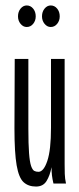

<svg xmlns="http://www.w3.org/2000/svg" viewBox="-20 -673 290 704"><path d="M112 11Q84 11 66.5 -5Q49 -21 41 -67Q33 -113 33 -202L34 -457H84V-202Q84 -144 86.5 -111.5Q89 -79 94 -64.5Q99 -50 105.5 -46.5Q112 -43 121 -43Q140 -43 153.5 -83Q167 -123 167 -205V-457H217V-71Q217 -53 217.5 -35.5Q218 -18 222 0H176Q172 -17 170.5 -30Q169 -43 169 -60Q163 -29 150.5 -9Q138 11 112 11ZM78 -574Q65 -574 55.5 -585.5Q46 -597 46 -613Q46 -630 55.5 -641.5Q65 -653 78 -653Q92 -653 101.5 -641.5Q111 -630 111 -613Q111 -597 101.5 -585.5Q92 -574 78 -574ZM166 -574Q153 -574 143.5 -585.5Q134 -597 134 -613Q134 -630 143.5 -641.5Q153 -653 166 -653Q180 -653 189.5 -641.5Q199 -630 199 -613Q199 -597 189.5 -585.5Q180 -574 166 -574Z"/></svg>

Font: Inconsolata UltraCondensed
Style: Regular
Weight: 400
Width: 1
Monospace: yes
Designer: Raph Levien, Cyreal, Brenton Simpson
Foundry: Raph Levien, Cyreal, Google
Version: Version 3.001; ttfautohint (v1.8.2.53-6de2)